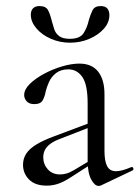

<svg xmlns="http://www.w3.org/2000/svg" viewBox="-20 -606 461 634"><path d="M314.2 6Q310.2 8 305.8 8Q292.6 8 281 -13.6Q269.4 -35.2 269.4 -76.2V-264.6Q269.4 -326.8 251.8 -351.9Q234.2 -377 205.8 -377Q180.8 -377 165.1 -364.7Q149.4 -352.4 141.7 -335Q134 -317.6 130.6 -303Q128.4 -288.8 121.4 -275.5Q114.4 -262.2 93.4 -262.2Q76.2 -262.2 68 -271.6Q59.8 -281 59.8 -292.2Q59.8 -310.6 78.5 -328.9Q97.2 -347.2 125.8 -362.5Q154.4 -377.8 185.5 -386.9Q216.6 -396 242 -396Q283 -396 304 -369.6Q325 -343.2 325 -294.6V-108Q325 -73.4 333.9 -57Q342.8 -40.6 363.4 -40.6Q381.4 -40.6 413.2 -54Q418 -56 420.1 -50.5Q422.2 -45 417.2 -43ZM134.2 7Q95.8 7 75.9 -13.3Q56 -33.6 56 -61.8Q56 -82 66.4 -98.3Q76.8 -114.6 99.8 -128.7Q122.8 -142.8 159.4 -156.2L279.4 -201.2L281.8 -187.8L176 -146.6Q157.6 -139.6 145.8 -130.7Q134 -121.8 128.4 -110.9Q122.8 -100 122.8 -86.6Q122.8 -63.8 137.8 -46.9Q152.8 -30 178.6 -30Q189 -30 200.1 -33.2Q211.2 -36.4 226.8 -45.8L290.4 -83.8L292.2 -71L218.2 -23.4Q193.8 -7.2 174.6 -0.1Q155.4 7 134.2 7ZM210.6 -477.8Q244.4 -477.8 256.3 -497Q268.2 -516.2 273 -538.4Q278 -556.4 285.1 -571.2Q292.2 -586 312 -586Q327.2 -586 334.2 -578.2Q341.2 -570.4 341.2 -555.8Q341.2 -531.4 322.6 -510.7Q304 -490 274.5 -477.5Q245 -465 211.6 -465Q177.4 -465 147.8 -478Q118.2 -491 100 -512.5Q81.8 -534 81.8 -557.4Q81.8 -571.2 89.2 -578.6Q96.6 -586 110.4 -586Q131.6 -586 138.8 -572.1Q146 -558.2 150.8 -537.6Q154.4 -524.6 158.8 -510.4Q163.2 -496.2 175.1 -487Q187 -477.8 210.6 -477.8Z"/></svg>

Font: Cormorant Infant Light
Style: Regular
Weight: 300
Designer: Christian Thalmann (Catharsis Fonts)
Foundry: Catharsis Fonts
Version: Version 4.001